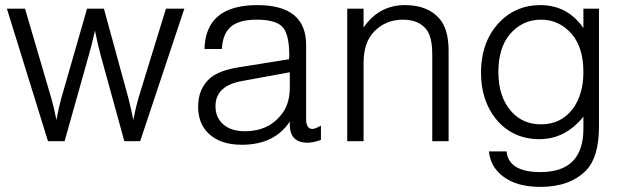

<svg xmlns="http://www.w3.org/2000/svg" viewBox="-20 -553 2445 752"><path d="M233 0H168L7 -519H78L181 -168Q191 -134 201 -83Q210 -132 220 -168L321 -519H387L483 -168Q494 -126 502 -83Q513 -138 522 -168L630 -519H702L529 0H467L375 -334Q363 -377 352 -433Q339 -375 327 -334Z M849 -361H781Q785 -533 988 -533Q1179 -533 1179 -377V-86Q1179 -48 1204 -48Q1214 -48 1237 -61V-5Q1206 6 1185 6Q1115 6 1115 -65V-77Q1055 14 927 14Q842 14 796 -31Q756 -70 756 -135Q756 -206 803 -247Q839 -278 919 -290L1112 -321Q1113 -328 1113 -335Q1113 -419 1086.5 -447.5Q1060 -476 985 -476Q917 -476 884.5 -448.5Q852 -421 849 -361ZM1115 -270 930 -236Q824 -218 824 -137Q824 -92 855 -65.5Q886 -39 938 -39Q1038 -39 1089 -114Q1115 -152 1115 -210Z M1340 -519H1404V-445Q1464 -533 1566 -533Q1656 -533 1702 -479Q1737 -438 1737 -354V0H1673V-340Q1673 -412 1648 -440Q1618 -476 1558 -476Q1491 -476 1446 -430Q1404 -388 1404 -305V0H1340Z M2265 -519H2326V-58Q2326 63 2275 115Q2212 179 2096 179Q2003 179 1949 137Q1901 100 1895 40H1964Q1972 121 2097 121Q2265 121 2265 -49V-96Q2194 -8 2093 -8Q1985 -8 1920 -90Q1864 -162 1864 -268Q1864 -392 1938 -468Q2002 -533 2096 -533Q2203 -533 2265 -443ZM2099 -476Q2026 -476 1977 -419Q1932 -365 1932 -271Q1932 -172 1984 -115Q2029 -66 2099 -66Q2179 -66 2225 -129Q2265 -185 2265 -271Q2265 -366 2220 -419Q2171 -476 2099 -476Z"/></svg>

Font: Almarai Light
Style: Regular
Weight: 300
Designer: Boutros International 2019
Foundry: Created by Boutros International 2019
Version: Version 1.10